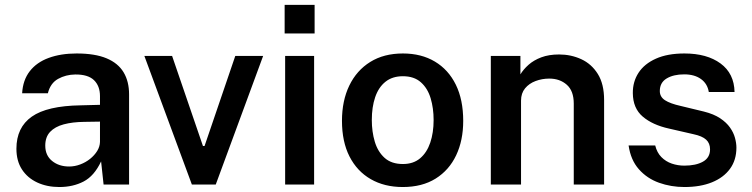

<svg xmlns="http://www.w3.org/2000/svg" viewBox="-20 -742 3022 772"><path d="M218.5 10Q169 10 129.8 -8.2Q90.5 -26.5 68.2 -60.8Q46 -95 46 -144Q46 -229.5 107.8 -273Q169.5 -316.5 304.5 -318.5L382 -320.5V-355.5Q382 -396.5 357.8 -419.8Q333.5 -443 282.5 -442.5Q244.5 -442 213.5 -424.8Q182.5 -407.5 172.5 -367H69Q72 -420 99.8 -455.8Q127.5 -491.5 176 -509.2Q224.5 -527 288 -527Q362 -527 408.5 -507.5Q455 -488 477 -451.2Q499 -414.5 499 -362.5V0H396.5L386.5 -93Q359 -34.5 316.2 -12.2Q273.5 10 218.5 10ZM258 -72.5Q280.5 -72.5 302.5 -80.8Q324.5 -89 342.2 -103.2Q360 -117.5 370.8 -135Q381.5 -152.5 382 -171.5V-253L318.5 -252Q271.5 -251.5 236.2 -242Q201 -232.5 181.5 -211.8Q162 -191 162 -156.5Q162 -117 189.5 -94.8Q217 -72.5 258 -72.5Z M751.5 0 560.5 -517H672L796 -155H802.5L926 -517H1038L847.5 0Z M1126.5 0V-517H1243V0ZM1124.5 -607.5V-722.5H1245V-607.5Z M1599.5 10Q1525.5 10 1470.5 -21.8Q1415.5 -53.5 1385.2 -113Q1355 -172.5 1355 -256Q1355 -337 1384.5 -398Q1414 -459 1468.8 -493Q1523.5 -527 1600 -527Q1674 -527 1728.5 -494.5Q1783 -462 1812.8 -401.5Q1842.5 -341 1842.5 -256Q1842.5 -177.5 1814.2 -117.8Q1786 -58 1731.8 -24Q1677.5 10 1599.5 10ZM1600 -82.5Q1642 -82.5 1669.2 -105.5Q1696.5 -128.5 1710 -168.5Q1723.5 -208.5 1723.5 -259.5Q1723.5 -307 1711.5 -347Q1699.5 -387 1672.2 -411.2Q1645 -435.5 1600 -435.5Q1557.5 -435.5 1529.8 -413.2Q1502 -391 1488.5 -351.2Q1475 -311.5 1475 -259.5Q1475 -212.5 1487 -172.2Q1499 -132 1526.5 -107.2Q1554 -82.5 1600 -82.5Z M1953.5 0V-517H2072.5V-443Q2084.5 -463 2105.2 -481.5Q2126 -500 2156.5 -511.5Q2187 -523 2228 -523Q2276 -523 2317.2 -504Q2358.5 -485 2383.8 -444.5Q2409 -404 2409 -340V0H2287V-325.5Q2287 -376.5 2259 -401.2Q2231 -426 2188.5 -426Q2159.5 -426 2133.5 -416.2Q2107.5 -406.5 2091.2 -386.8Q2075 -367 2075 -337.5V0Z M2732 10Q2678 10 2629.8 -7.2Q2581.5 -24.5 2548.8 -61.5Q2516 -98.5 2507.5 -157H2614.5Q2621.5 -128.5 2639.2 -110.5Q2657 -92.5 2681.2 -84.2Q2705.5 -76 2731.5 -76Q2778 -76 2806.5 -92Q2835 -108 2835 -141.5Q2835 -166 2819.2 -180.5Q2803.5 -195 2768 -202.5L2670 -225Q2604 -239.5 2564.5 -273Q2525 -306.5 2524.5 -367.5Q2524 -413.5 2547.5 -449.5Q2571 -485.5 2617.5 -506.2Q2664 -527 2732 -527Q2822.5 -527 2877.2 -486.8Q2932 -446.5 2933.5 -372H2830Q2824.5 -405.5 2798.5 -424.2Q2772.5 -443 2731 -443Q2688 -443 2660.5 -426.5Q2633 -410 2633 -376Q2633 -352.5 2653.8 -339Q2674.5 -325.5 2717 -316L2810 -293.5Q2850 -283.5 2875.5 -266.5Q2901 -249.5 2915.2 -229.2Q2929.5 -209 2935.2 -187.8Q2941 -166.5 2941 -148.5Q2941 -98.5 2915.2 -63.2Q2889.5 -28 2842.8 -9Q2796 10 2732 10Z"/></svg>

Font: Public Sans Thin SemiBold
Style: Regular
Weight: 600
Version: Version 2.001